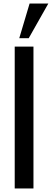

<svg xmlns="http://www.w3.org/2000/svg" viewBox="-20 -1076 296 1096"><path d="M64 0V-810H171V0ZM90 -858 149 -1056H256L144 -858Z"/></svg>

Font: Oswald
Style: Regular
Weight: 400
Designer: Vernon Adams
Foundry: Vernon Adams
Version: Version 4.103; ttfautohint (v1.8.3)